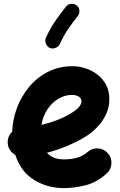

<svg xmlns="http://www.w3.org/2000/svg" viewBox="-20 -905 622 992"><path d="M531.2 -8.8Q481 37.1 422.9 52Q364.7 66.9 310.1 66.9Q225.6 66.9 156.7 24.9Q87.9 -17.1 59.1 -104.5Q43 -113.3 32 -129.2Q21 -145 20 -165Q17.6 -199.7 43 -224.1Q44.9 -285.6 67.1 -345.9Q89.4 -406.2 129.9 -455.3Q170.4 -504.4 227.5 -533.7Q284.7 -563 355.5 -563Q386.7 -563 419.9 -552.7Q453.1 -542.5 481.4 -521.2Q509.8 -500 527.3 -468.3Q544.9 -436.5 544.9 -393.1Q544.9 -355 531.5 -323Q518.1 -291 498.3 -266.6Q478.5 -242.2 458.5 -225.6Q438.5 -209 424.8 -200.7Q376.5 -171.9 325.9 -150.6Q275.4 -129.4 222.7 -115.7Q252.4 -81.5 310.1 -81.5Q390.1 -81.5 431.6 -119.1Q454.6 -139.6 485.4 -138.2Q516.1 -136.7 536.6 -113.8Q557.1 -91.3 555.7 -60.3Q554.2 -29.3 531.2 -8.8ZM351.1 -414.6Q314.9 -414.6 281.7 -394.8Q248.5 -375 225.1 -340.1Q201.7 -305.2 194.3 -259.8Q278.8 -279.3 343.3 -317.4Q376.5 -337.4 388.7 -352.8Q400.9 -368.2 400.9 -380.9Q400.9 -396.5 387.5 -405.5Q374 -414.6 351.1 -414.6ZM376 -877Q388.7 -867.2 390.1 -850.8Q391.6 -834.5 381.8 -822.3Q354.5 -788.1 331.8 -754.6Q309.1 -721.2 289.1 -677.7Q282.7 -663.6 266.8 -657.5Q251 -651.4 236.8 -657.7Q223.1 -664.1 217 -679.9Q210.9 -695.8 217.3 -710Q240.2 -760.3 266.8 -798.3Q293.5 -836.4 320.8 -870.6Q330.6 -883.3 347.2 -885Q363.8 -886.7 376 -877Z"/></svg>

Font: Mikhak-DS1-FD ExtraBold
Style: Regular
Weight: 800
Designer: Amin Abedi
Version: Version 3.2